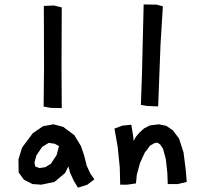

<svg xmlns="http://www.w3.org/2000/svg" viewBox="-20 -783 937 879"><path d="M180.7 -755.9 227.5 -757.8 262.7 -749 261.7 -481.4 262.7 -288.1 212.9 -289.1 179.7 -294.9 181.6 -476.6ZM250 -114.3 230.5 -125 203.1 -128.9 172.9 -110.4 146.5 -71.3 137.7 -38.1 141.6 -20.5 161.1 -13.7 187.5 -17.6 212.9 -33.2 239.3 -73.2ZM293 -21.5 278.3 8.8 229.5 49.8 168.9 62.5 128.9 59.6 89.8 40 65.4 6.8 64.5 -53.7 81.1 -107.4 129.9 -172.9 176.8 -205.1 224.6 -213.9 269.5 -202.1 320.3 -164.1 350.6 -114.3 365.2 -71.3 377 -24.4 393.6 11.7 412.1 38.1 379.9 62.5 336.9 76.2 318.4 45.9 300.8 7.8Z M725.6 -753.9 714.8 -578.1 704.1 -295.9 653.3 -297.9 625 -302.7 629.9 -441.4 637.7 -762.7 698.2 -761.7ZM503.9 -194.3 541 -208 581.1 -211.9 589.8 -159.2 591.8 -137.7 601.6 -156.2 617.2 -174.8 639.6 -195.3 667 -209 707 -213.9 741.2 -207 771.5 -186.5 799.8 -148.4 820.3 -85 830.1 -6.8 835 49.8 793.9 59.6H748L746.1 8.8L739.3 -53.7L726.6 -101.6L712.9 -122.1L700.2 -129.9L687.5 -127.9L667 -116.2L642.6 -84L621.1 -37.1L606.4 16.6L602.5 56.6L562.5 62.5H530.3L528.3 -16.6L518.6 -112.3Z"/></svg>

Font: Nishiki-teki-lili
Style: Regular
Weight: 500
Designer: Umihotaru
Foundry: Umihotaru
Version: Version 3.99j (2024-03-05)